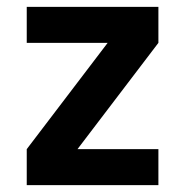

<svg xmlns="http://www.w3.org/2000/svg" viewBox="-20 -540 540 560"><path d="M58 0V-105L294 -415H58V-520H442V-415L206 -105H442V0Z"/></svg>

Font: Iosevka SS04 Extrabold
Style: Regular
Weight: 800
Monospace: yes
Designer: Belleve Invis
Foundry: Belleve Invis
Version: Version 19.0.0; ttfautohint (v1.8.4)